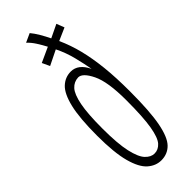

<svg xmlns="http://www.w3.org/2000/svg" viewBox="-234 -689 717 717"><g transform="rotate(-45 125.0 -330.0)"><path d="M128 12Q99 12 75 -9Q51 -30 37 -81.5Q23 -133 23 -223Q23 -316 35.5 -368Q48 -420 70.5 -441Q93 -462 123 -462Q162 -462 185 -414Q180 -443 170 -483.5Q160 -524 142 -560L83 -531L69 -561L128 -588Q118 -607 106.5 -625Q95 -643 81 -656L116 -672Q127 -659 138.5 -639.5Q150 -620 159 -601L211 -626L223 -595L173 -573Q192 -531 203.5 -485Q215 -439 221 -383Q227 -327 227 -253Q227 -148 216 -90.5Q205 -33 183 -10.5Q161 12 128 12ZM128 -24Q148 -24 163 -40.5Q178 -57 186 -103.5Q194 -150 194 -240Q194 -337 172 -382Q150 -427 127 -427Q104 -426 88.5 -409Q73 -392 64.5 -349Q56 -306 56 -228Q56 -148 66 -103.5Q76 -59 92.5 -41.5Q109 -24 128 -24Z"/></g></svg>

Font: Inconsolata UltraCondensed Light
Style: Regular
Weight: 300
Width: 1
Monospace: yes
Designer: Raph Levien, Cyreal, Brenton Simpson
Foundry: Raph Levien, Cyreal, Google
Version: Version 3.001; ttfautohint (v1.8.2.53-6de2)